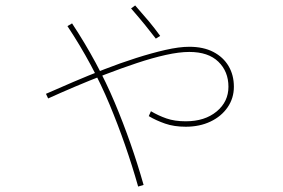

<svg xmlns="http://www.w3.org/2000/svg" viewBox="-20 -647 1040 706"><path d="M663 -181Q620 -181 587 -192.5Q554 -204 527 -220L535 -238Q562 -222 592 -211.5Q622 -201 663 -201Q733 -201 776.5 -237Q820 -273 820 -328Q820 -384 783 -420Q746 -456 676 -456Q639 -456 589.5 -445Q540 -434 483 -415Q426 -396 367.5 -373.5Q309 -351 255 -328Q201 -305 157 -285L149 -302Q194 -322 249 -345.5Q304 -369 363 -392Q422 -415 480 -433.5Q538 -452 588.5 -463.5Q639 -475 676 -475Q728 -475 764.5 -456Q801 -437 820.5 -404Q840 -371 840 -328Q840 -286 817 -252.5Q794 -219 754 -200Q714 -181 663 -181ZM488 39Q444 -116 383 -262.5Q322 -409 228 -551L245 -561Q340 -417 402 -269.5Q464 -122 508 33ZM553 -505Q533 -531 513.5 -555Q494 -579 462 -616L477 -627Q507 -593 527.5 -568.5Q548 -544 569 -515Z"/></svg>

Font: Murecho Thin Thin
Style: Regular
Weight: 250
Version: Version 1.010